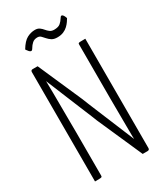

<svg xmlns="http://www.w3.org/2000/svg" viewBox="-216 -962 893 1046"><g transform="rotate(-30 230.0 -439.5)"><path d="M359 0 234 -283Q232 -289 220.5 -317Q209 -345 192 -386Q175 -427 157 -471Q139 -515 123 -554Q107 -593 97 -617Q87 -641 87 -641L65 -672L71 -700H102L224 -422Q226 -416 237.5 -388Q249 -360 265.5 -320Q282 -280 300 -237Q318 -194 333.5 -156Q349 -118 359 -94.5Q369 -71 369 -71L396 -28L389 0ZM59 0V-688Q59 -700 71 -700L104 -688L100 -631Q101 -626 101.5 -598Q102 -570 102.5 -529.5Q103 -489 103 -443.5Q103 -398 103.5 -357.5Q104 -317 104 -289.5Q104 -262 104 -258V-12Q104 -6 102 -3.5Q100 -1 90.5 -0.5Q81 0 59 0ZM389 0 357 -12 360 -79Q359 -84 358.5 -112Q358 -140 358 -180.5Q358 -221 357.5 -265.5Q357 -310 357 -350.5Q357 -391 357 -418Q357 -445 357 -449V-688Q357 -694 358.5 -696.5Q360 -699 369.5 -699.5Q379 -700 402 -700V-12Q402 0 389 0ZM275 -782Q253 -782 240 -790.5Q227 -799 218 -809.5Q209 -820 200.5 -828.5Q192 -837 179 -837Q159 -837 146.5 -825.5Q134 -814 127 -801.5Q120 -789 114 -789Q108 -789 102 -795.5Q96 -802 92.5 -807.5Q89 -813 89 -813Q113 -853 137.5 -866Q162 -879 188 -879Q205 -879 216 -871Q227 -863 235 -853Q243 -843 253.5 -835Q264 -827 280 -827Q307 -827 320 -838.5Q333 -850 340 -862Q347 -874 352 -874Q358 -874 362.5 -867.5Q367 -861 369.5 -854Q372 -847 372 -847Q368 -840 360.5 -829Q353 -818 341.5 -807Q330 -796 313.5 -789Q297 -782 275 -782Z"/></g></svg>

Font: Yanone Kaffeesatz Light
Style: Regular
Weight: 300
Designer: Yanone (Cyrillic: Daniel Pouzeot, Huerta Tipografica, and Cyreal)
Foundry: Yanone
Version: Version 2.003